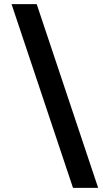

<svg xmlns="http://www.w3.org/2000/svg" viewBox="-20 -760 500 931"><path d="M456 151H334L36 -740H158Z"/></svg>

Font: IBM Plex Sans
Style: Regular
Weight: 400
Designer: Mike Abbink, Paul van der Laan, Pieter van Rosmalen
Foundry: Bold Monday
Version: Version 3.201